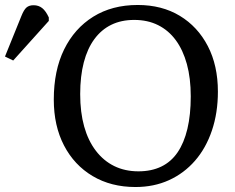

<svg xmlns="http://www.w3.org/2000/svg" viewBox="-166 -737 945 771"><path d="M378 14Q280 14 206 -30Q132 -74 91 -153Q50 -232 50 -337Q50 -454 91.5 -538.5Q133 -623 208.5 -670Q284 -717 387 -717Q484 -717 556 -673.5Q628 -630 668.5 -552Q709 -474 709 -369Q709 -284 685 -213Q661 -142 617 -91.5Q573 -41 512.5 -13.5Q452 14 378 14ZM390 -49Q442 -49 481.5 -68Q521 -87 547 -125Q573 -163 586.5 -219.5Q600 -276 600 -350Q600 -423 584.5 -479.5Q569 -536 540 -575.5Q511 -615 469 -636Q427 -657 373 -657Q321 -657 281 -637.5Q241 -618 213 -580Q185 -542 170.5 -486.5Q156 -431 156 -359Q156 -286 172 -229Q188 -172 219 -131.5Q250 -91 293 -70Q336 -49 390 -49ZM-113 -494 -146 -510 -80 -673Q-70 -698 -59.5 -707Q-49 -716 -31 -716Q-11 -716 3.5 -704.5Q18 -693 30 -667V-653Z"/></svg>

Font: Literata 18pt
Style: Regular
Weight: 400
Designer: Latin by Veronika Burian and Jose Scaglione. Greek by Irene Vlachou. Cyrillic by Vera Evstafieva.
Foundry: TypeTogether
Version: Version 3.103;gftools[0.9.29]